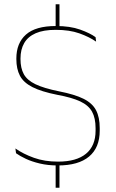

<svg xmlns="http://www.w3.org/2000/svg" viewBox="-20 -770 548 904"><path d="M260 -639H242V-750H260ZM260 114H242V0H260ZM252.5 9Q206 9 168 0Q130 -9 101.8 -22.2Q73.5 -35.5 55.5 -48.5L52.5 -71Q89.5 -45 139.8 -27Q190 -9 253.5 -9Q340 -9 385 -46.2Q430 -83.5 430 -154.5V-166.5Q430 -214 413.5 -244Q397 -274 357.8 -292.5Q318.5 -311 250 -323.5Q174.5 -338.5 132.5 -360Q90.5 -381.5 73.8 -413.5Q57 -445.5 57 -491.5V-494.5Q57 -567 102.2 -607.2Q147.5 -647.5 243 -647.5Q310 -647.5 357 -630.8Q404 -614 430 -595L432.5 -574Q400 -596.5 353.5 -613Q307 -629.5 242 -629.5Q184.5 -629.5 148 -613.5Q111.5 -597.5 94 -567.2Q76.5 -537 76.5 -494.5V-491.5Q76.5 -449.5 92 -421Q107.5 -392.5 146.8 -373.5Q186 -354.5 258 -340Q332 -325.5 373.5 -304.8Q415 -284 432.2 -251Q449.5 -218 449.5 -167V-154.5Q449.5 -75 399.5 -33Q349.5 9 252.5 9Z"/></svg>

Font: Anek Odia Thin
Style: Regular
Weight: 250
Version: Version 1.003